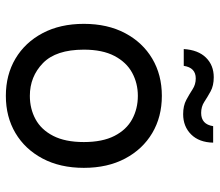

<svg xmlns="http://www.w3.org/2000/svg" viewBox="-66 -654 733 640"><g transform="rotate(90 300.0 -334.5)"><path d="M300 12Q230 12 176 -20Q122 -52 91 -110.5Q60 -169 60 -248Q60 -327 91 -385.5Q122 -444 176 -476Q230 -508 300 -508Q370 -508 424 -476Q478 -444 509 -385.5Q540 -327 540 -248Q540 -169 509 -110.5Q478 -52 424 -20Q370 12 300 12ZM300 -68Q343 -68 378 -87Q413 -106 433.5 -146Q454 -186 454 -248Q454 -310 433.5 -350Q413 -390 378 -409Q343 -428 300 -428Q258 -428 223 -409Q188 -390 167 -350Q146 -310 146 -248Q146 -155 191 -111.5Q236 -68 300 -68ZM361 -579Q333 -579 313.5 -589.5Q294 -600 278 -610.5Q262 -621 242 -621Q206 -621 200 -581H144Q147 -629 172.5 -655Q198 -681 238 -681Q266 -681 285 -670.5Q304 -660 320 -649.5Q336 -639 357 -639Q395 -639 401 -679H456Q455 -632 428.5 -605.5Q402 -579 361 -579Z"/></g></svg>

Font: DM Mono
Style: Regular
Weight: 400
Designer: Colophon Foundry
Foundry: Colophon Foundry
Version: Version 1.000; ttfautohint (v1.8.2.53-6de2)